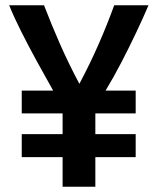

<svg xmlns="http://www.w3.org/2000/svg" viewBox="-20 -713 600 733"><path d="M219 0V-113H63V-201H219V-280H63V-367H183Q153 -420 121.5 -477.5Q90 -535 62 -590.5Q34 -646 15 -693H148Q176 -620 209 -545Q242 -470 283 -393Q324 -470 357 -545.5Q390 -621 416 -693H547Q527 -646 500.5 -590Q474 -534 444.5 -477Q415 -420 383 -367H498V-280H344V-201H498V-113H344V0Z"/></svg>

Font: Ubuntu Sans Mono SemiBold
Style: Regular
Weight: 600
Monospace: yes
Designer: Dalton Maag Ltd
Foundry: Dalton Maag Ltd
Version: Version 1.006